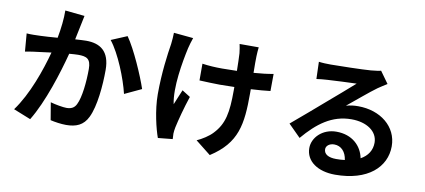

<svg xmlns="http://www.w3.org/2000/svg" viewBox="-76 -1078 3152 1424"><g transform="rotate(10 1500.0 -366.0)"><path d="M315 -801C316 -739 308 -667 294 -592C244 -588 198 -585 167 -584C131 -583 97 -581 62 -584L73 -449C103 -455 154 -462 183 -465C201 -468 232 -472 268 -476C232 -341 164 -144 68 -14L198 38C288 -109 360 -341 399 -490C426 -492 450 -494 466 -494C529 -494 562 -482 562 -404C562 -307 550 -188 522 -133C507 -101 481 -91 448 -91C423 -91 365 -101 327 -112L349 19C382 27 430 34 467 34C542 34 597 12 630 -57C672 -143 686 -301 686 -418C686 -560 612 -607 507 -607C487 -607 458 -605 424 -603C432 -639 439 -675 445 -704C450 -729 456 -760 462 -786ZM684 -644C755 -555 825 -377 851 -267L977 -326C946 -420 864 -608 803 -694Z M1137 -778C1136 -753 1135 -720 1131 -693C1118 -612 1098 -471 1098 -309C1098 -186 1133 -49 1155 11L1265 0C1265 -14 1263 -31 1263 -41C1263 -52 1266 -74 1269 -89C1281 -145 1307 -244 1336 -330L1274 -369C1258 -333 1240 -286 1227 -256C1201 -378 1236 -574 1260 -683C1265 -704 1275 -739 1284 -764ZM1918 -606C1877 -598 1825 -592 1770 -588C1769 -641 1769 -691 1770 -713C1771 -735 1772 -759 1775 -781H1631C1635 -763 1640 -734 1642 -713C1644 -685 1645 -634 1646 -581C1608 -580 1570 -579 1535 -579C1482 -579 1434 -582 1385 -589V-463C1435 -461 1495 -458 1538 -458C1574 -458 1611 -459 1648 -460V-434C1648 -267 1632 -180 1557 -101C1529 -70 1479 -39 1441 -22L1556 69C1752 -57 1771 -200 1771 -433V-465C1826 -468 1877 -472 1917 -477Z M2484 -65C2426 -65 2391 -85 2391 -123C2391 -148 2416 -169 2452 -169C2505 -169 2541 -129 2549 -69C2528 -66 2507 -65 2484 -65ZM2699 -768C2687 -764 2664 -761 2624 -757C2567 -752 2375 -748 2323 -748C2295 -748 2261 -749 2233 -753L2237 -624C2260 -628 2291 -630 2318 -632C2370 -635 2487 -641 2537 -642C2489 -599 2396 -519 2341 -472C2284 -423 2167 -321 2098 -264L2190 -172C2292 -292 2398 -375 2546 -375C2661 -375 2744 -319 2744 -233C2744 -177 2715 -131 2662 -102C2644 -193 2571 -265 2452 -265C2347 -265 2274 -190 2274 -111C2274 -12 2365 51 2496 51C2742 51 2874 -72 2874 -229C2874 -378 2745 -479 2578 -479C2546 -479 2520 -476 2487 -467C2549 -517 2642 -597 2695 -635C2716 -650 2740 -664 2763 -679Z"/></g></svg>

Font: Noto Sans Japanese Bold
Style: Bold
Weight: 700
Designer: Ryoko NISHIZUKA (kana & ideographs); Paul D. Hunt (Latin, Greek & Cyrillic); Wenlong ZHANG (bopomofo); Sandoll Communica
Foundry: Adobe Systems Incorporated
Version: Version 1.000;PS 1;hotconv 1.0.78;makeotf.lib2.5.61930